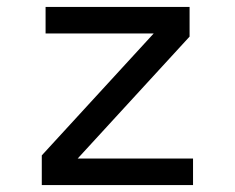

<svg xmlns="http://www.w3.org/2000/svg" viewBox="-20 -536 680 556"><path d="M101 0V-86L425 -439H112V-516H529V-430L205 -77H539V0Z"/></svg>

Font: Writer
Style: Regular
Weight: 400
Monospace: yes
Designer: Mike Abbink, Paul van der Laan, Pieter van Rosmalen
Foundry: Bold Monday
Version: Version 2.001 2020